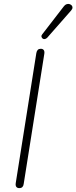

<svg xmlns="http://www.w3.org/2000/svg" viewBox="-20 -962 393 988"><path d="M79 6Q69 6 64 -0.5Q59 -7 61 -20L167 -689Q169 -700 174.5 -705.5Q180 -711 190 -711Q200 -711 205 -704.5Q210 -698 208 -685L102 -16Q101 -6 95.5 0Q90 6 79 6ZM223 -768Q217 -762 210.5 -761Q204 -760 199.5 -763.5Q195 -767 193.5 -773Q192 -779 197 -785L309 -930Q315 -938 323 -940.5Q331 -943 337.5 -941Q344 -939 348.5 -934.5Q353 -930 353 -923Q353 -916 346 -908Z"/></svg>

Font: Nunito ExtraLight ExtraLight
Style: Italic
Weight: 250
Italic angle: -9°
Version: Version 3.602